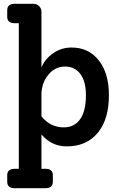

<svg xmlns="http://www.w3.org/2000/svg" viewBox="-20 -760 643 1010"><path d="M356 -510Q447 -510 500 -442Q553 -374 553 -259Q553 -132 494 -61Q435 10 331 10Q251 10 198 -53V128H219Q258 128 258 162V196Q258 230 219 230H57Q18 230 18 196V162Q18 128 57 128H79V-638H57Q18 -638 18 -672V-706Q18 -740 57 -740H156Q174 -740 186 -727.5Q198 -715 198 -698V-405Q217 -451 260.5 -480.5Q304 -510 356 -510ZM315 -90Q372 -90 402 -133.5Q432 -177 432 -259Q432 -331 403 -370.5Q374 -410 322 -410Q270 -410 234 -366.5Q198 -323 198 -260V-148Q245 -90 315 -90Z"/></svg>

Font: Solway Medium
Style: Regular
Weight: 500
Designer: Mariya V. Pigoulevskaya
Foundry: The Northern Block Ltd.
Version: Version 1.000;hotconv 1.0.109;makeotfexe 2.5.65596